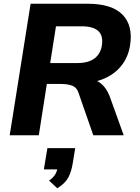

<svg xmlns="http://www.w3.org/2000/svg" viewBox="-20 -725 748 1029"><path d="M32 0 144 -705H449Q579 -705 636.5 -646.5Q694 -588 677 -481Q667 -419 631 -373.5Q595 -328 537.5 -303.5Q480 -279 408 -279L412 -301H449Q492 -301 521 -277.5Q550 -254 567 -211L643 0H480L401 -227Q392 -256 367.5 -265.5Q343 -275 309 -275H231L188 0ZM249 -387H394Q453 -387 486 -411.5Q519 -436 526 -482Q534 -534 506.5 -559Q479 -584 418 -584H280ZM287 284 243 243Q268 225 277.5 207Q287 189 291 165L320 183H215L234 69H383L370 149Q363 194 346.5 225.5Q330 257 287 284Z"/></svg>

Font: Mulish ExtraLight ExtraBold
Style: Italic
Weight: 800
Italic angle: -9°
Version: Version 3.603